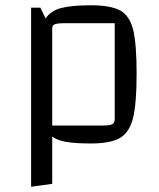

<svg xmlns="http://www.w3.org/2000/svg" viewBox="-20 -529 604 728"><path d="M498 -250Q498 -137 484.5 -82Q471 -27 435 -6Q399 15 325 15Q269 15 234 9.5Q199 4 178 -11V168L98 179V-500H133L153 -459Q172 -488 211.5 -498.5Q251 -509 325 -509Q400 -509 436 -489Q472 -469 485 -415.5Q498 -362 498 -250ZM415 -441H225Q198 -441 188 -437Q178 -433 178 -422V-53H367Q396 -53 405.5 -58Q415 -63 415 -78Z"/></svg>

Font: Changa Light
Style: Regular
Weight: 300
Designer: Eduardo Rodriguez Tunni
Foundry: Eduardo Rodriguez Tunni
Version: Version 2.002; ttfautohint (v1.5) -l 8 -r 50 -G 110 -x 14 -H